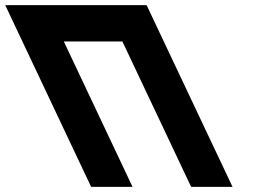

<svg xmlns="http://www.w3.org/2000/svg" viewBox="-277 -722 993 741"><path d="M-30.7 -561.9H195.4L460.6 -0.9H620.4L288.9 -702.1H129.1H-97H-256.8L74.7 -0.9H234.5Z"/></svg>

Font: Hussar
Style: BdOpOblFive
Weight: 700
Foundry: Cannot Into Space Fonts
Version: Version 2.00